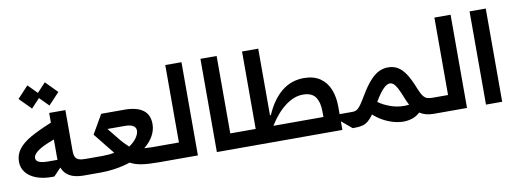

<svg xmlns="http://www.w3.org/2000/svg" viewBox="-62 -1127 4026 1501"><g transform="rotate(-10 1951.0 -376.5)"><path d="M25.2 -193.9Q25.2 -250.4 58.6 -293.3Q92 -336.3 155.2 -372.3Q218.4 -408.4 324.2 -451.7V-528.8H452.8V-206Q452.8 -175.8 460.4 -158.6Q468 -141.3 486.9 -133.3Q505.7 -125.4 540.1 -125.4H568.9V0H505.3Q370 0 335.9 -93.4L277.7 -32.3H255Q188.6 -32.3 136.5 -51.7Q84.5 -71 54.9 -107.6Q25.2 -144.2 25.2 -193.9ZM252.5 -156.6H324.6Q324.2 -161.6 324.2 -171.9V-318.2Q229 -283.4 191.4 -255Q153.8 -226.6 153.8 -201Q153.8 -179 177.6 -167.8Q201.3 -156.6 252.5 -156.6ZM107.2 -677.9 193.5 -770.6 264.6 -698.5 332 -770.6 423.3 -677.9 336.6 -585.6 265.6 -657.3 198.5 -585.6Z M875.7 -37.3Q823.5 -19.5 762.1 -9.8Q700.6 0 636 0H568.9Q554.3 0 546.7 -16.3Q539.1 -32.7 539.1 -63.6Q539.1 -93.8 546.7 -109.6Q554.3 -125.4 568.9 -125.4H676.1Q728 -125.4 771 -133.9L636.7 -301.1L723.4 -451.7H909.4Q1002.8 -451.7 1053.8 -415.7Q1104.8 -379.6 1104.8 -303.6Q1104.8 -255 1079.4 -209.7Q1054 -164.4 1008.2 -128.2Q1048.7 -125.4 1068.9 -125.4H1169.7V0H1103Q1018.1 0 966.1 -8.2Q914.1 -16.3 875.7 -37.3ZM837.4 -219.5Q851.6 -201.7 894.5 -161.2Q934.7 -188.2 955.4 -218.4Q976.2 -248.6 976.2 -275.6Q976.2 -298.7 954.9 -312.5Q933.6 -326.3 888.1 -326.3H751.1Z M1140.3 -63.6Q1140.3 -93.8 1147.9 -109.6Q1155.5 -125.4 1170.1 -125.4H1283V-740.1H1411.6V0H1170.1Q1155.5 0 1147.9 -16.3Q1140.3 -32.7 1140.3 -63.6Z M1562.1 -740.1H1690.7V-125.4H1797.2V0H1562.1Z M2558.6 -68.5V0H1797.2Q1782.7 0 1775 -16.3Q1767.4 -32.7 1767.4 -63.6Q1767.4 -93.8 1775 -109.6Q1782.7 -125.4 1797.2 -125.4H1892.4V-740.1H2021V-211.3H2028.1Q2078.8 -328.5 2155 -390.1Q2231.2 -451.7 2331.3 -451.7Q2409.4 -451.7 2460.2 -416.7Q2511 -381.7 2534.8 -321.4Q2558.6 -261 2558.6 -182.9V-125.4H2655.5V0H2639.9ZM2430 -125.4V-171.2Q2430 -242.5 2401.1 -284.1Q2372.2 -325.6 2301.5 -325.6Q2232.2 -325.6 2162.5 -273.6Q2092.7 -221.6 2033 -125.4Z M2625.7 -63.6Q2625.7 -93.8 2633.3 -109.6Q2641 -125.4 2655.5 -125.4H2660.2Q2681.5 -125.4 2696.4 -134.6Q2711.3 -143.8 2728 -166.9Q2744.7 -190 2774.9 -241.1Q2814.3 -307.2 2850 -346.4Q2885.7 -385.7 2920.3 -402.7Q2954.9 -419.7 2993.3 -419.7Q3036.2 -419.7 3069.2 -400.9Q3102.3 -382.1 3131.2 -339Q3160.2 -295.8 3189.6 -221.2Q3206.7 -177.6 3221.6 -157.3Q3236.5 -137.1 3253.6 -131.2Q3270.6 -125.4 3300.4 -125.4H3306.1V0H3283.7Q3218.4 0 3173.3 -29.5Q3146.7 -4.6 3113.1 7.1Q3079.5 18.8 3041.5 18.8Q3000.7 18.8 2957.7 6Q2914.8 -6.7 2876.2 -28.8Q2837.7 -50.8 2807.9 -78.8Q2785.2 -47.6 2765.1 -30.9Q2745 -14.2 2721.9 -7.3Q2698.9 -0.4 2665.5 0H2655.5Q2641 0 2633.3 -16.3Q2625.7 -32.7 2625.7 -63.6ZM3066.1 -101.2Q3088.4 -101.2 3106.5 -104Q3092.3 -129.6 3079.9 -161.6Q3060 -213.1 3044.9 -241.5Q3029.8 -269.9 3016 -281.8Q3002.1 -293.7 2985.4 -293.7Q2940 -293.7 2870.4 -177.6L2865.1 -168.3Q2903.4 -140.3 2956.7 -120.7Q3009.9 -101.2 3066.1 -101.2Z M3276.6 -63.6Q3276.6 -93.8 3284.3 -109.6Q3291.9 -125.4 3306.5 -125.4H3419.4V-740.1H3547.9V0H3306.5Q3291.9 0 3284.3 -16.3Q3276.6 -32.7 3276.6 -63.6Z M3827.1 -740.1V0H3698.5V-740.1Z"/></g></svg>

Font: Riot Sans AR Bold
Style: Regular
Weight: 400
Designer: Bonnie Shaver-Troup, Thomas Jockin
Foundry: Lexend
Version: Version 1.001